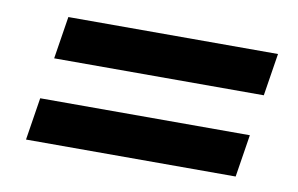

<svg xmlns="http://www.w3.org/2000/svg" viewBox="-43 -498 657 423"><g transform="rotate(10 285.0 -286.0)"><path d="M65 -332H534L549 -427H80ZM35 -145H504L519 -240H50Z"/></g></svg>

Font: Caladea
Style: Bold Italic
Weight: 700
Italic angle: -9°
Designer: Carolina Giovagnoli and Andres Torresi
Foundry: Carolina Giovagnoli & Andres Torresi
Version: Version 1.001;hotconv 1.0.109;makeotfexe 2.5.65596